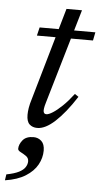

<svg xmlns="http://www.w3.org/2000/svg" viewBox="-78 -571 458 863"><g transform="rotate(5 151.5 -140.0)"><path d="M64.5 -404.5 73.5 -442H325L317.5 -404.5ZM131 -107.5Q128.5 -99.5 127 -93Q125.5 -86.5 124.8 -81.5Q124 -76.5 124 -72.5Q124 -64 127.5 -60Q131 -56 137 -56Q148 -56 166.5 -67.8Q185 -79.5 208.5 -102Q232 -124.5 257.5 -158L274.5 -146.5Q250 -108.5 226.8 -79.8Q203.5 -51 181.8 -31Q160 -11 140 -1Q120 9 102 9Q80.5 9 67 -3.5Q53.5 -16 53.5 -46.5Q53.5 -59.5 56.2 -77.2Q59 -95 67 -120.5L186.5 -535.5H256.5ZM25 109.5Q25 90 40.5 70.8Q56 51.5 89.5 51.5Q110.5 51.5 125.2 65.2Q140 79 140 108Q140 141 123 171.8Q106 202.5 70.2 225Q34.5 247.5 -22 256L-18 229Q18 222 38 211.8Q58 201.5 66.2 188.5Q74.5 175.5 74.5 162Q74.5 147 62.2 138.5Q50 130 37.5 123.8Q25 117.5 25 109.5Z"/></g></svg>

Font: Newsreader 28pt
Style: Italic
Weight: 400
Italic angle: -17°
Version: Version 1.003